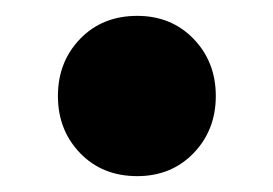

<svg xmlns="http://www.w3.org/2000/svg" viewBox="-20 -211 344 242"><path d="M153 11Q109 11 81 -18Q53 -47 53 -90Q53 -133 81 -162Q109 -191 153 -191Q196 -191 224 -162Q252 -133 252 -90Q252 -47 224 -18Q196 11 153 11Z"/></svg>

Font: Outfit Thin ExtraBold
Style: Regular
Weight: 800
Version: Version 1.100;gftools[0.9.27]